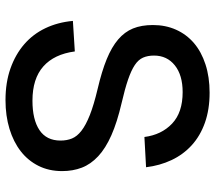

<svg xmlns="http://www.w3.org/2000/svg" viewBox="-62 -704 782 698"><g transform="rotate(90 329.0 -355.0)"><path d="M344 16Q280 16 229 -2Q178 -20 141 -52Q104 -84 82.5 -129Q61 -174 56 -229L167 -236Q177 -161 221.5 -121.5Q266 -82 346 -82Q415 -82 453 -107.5Q491 -133 491 -184Q491 -207 483.5 -225.5Q476 -244 455.5 -260Q435 -276 398.5 -290.5Q362 -305 303 -319Q239 -334 195 -352Q151 -370 123.5 -393.5Q96 -417 83.5 -447.5Q71 -478 71 -520Q71 -566 88 -604Q105 -642 136.5 -669Q168 -696 214 -711Q260 -726 317 -726Q378 -726 426 -709Q474 -692 508 -661Q542 -630 562 -587.5Q582 -545 588 -495L478 -489Q470 -551 429.5 -589.5Q389 -628 315 -628Q253 -628 217.5 -599.5Q182 -571 182 -524Q182 -501 189.5 -484Q197 -467 216.5 -454Q236 -441 269.5 -429.5Q303 -418 355 -406Q424 -390 471.5 -369Q519 -348 548 -321Q577 -294 589.5 -261.5Q602 -229 602 -190Q602 -142 583 -104Q564 -66 530 -39.5Q496 -13 448.5 1.5Q401 16 344 16Z"/></g></svg>

Font: Geist Med
Style: Regular
Weight: 400
Designer: Basement.studio, Andrés Briganti, Mateo Zaragoza
Foundry: Basement.studio, Vercel, Andrés Briganti, Guido Ferreyra, Mateo Zaragoza
Version: Version 1.401